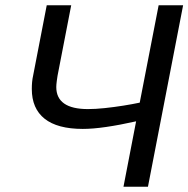

<svg xmlns="http://www.w3.org/2000/svg" viewBox="-20 -708 714 728"><path d="M496.1 -248Q433.1 -233.9 382.6 -226.6Q332 -219.2 293.9 -219.2Q197.8 -219.2 149.2 -257.8Q100.6 -296.4 100.6 -370.6Q100.6 -399.4 105.5 -420.9L157.2 -688H250L198.2 -420.9Q197.3 -416 195.3 -401.1Q193.4 -386.2 193.4 -377.9Q193.4 -336.4 223.4 -315.4Q253.4 -294.4 313.5 -294.4Q341.8 -294.4 377 -298.1Q412.1 -301.8 447.3 -307.4Q482.4 -313 509.8 -318.8L581.5 -688H674.3L541 0H448.2Z"/></svg>

Font: Arimo
Style: Italic
Weight: 400
Italic angle: -12°
Designer: Steve Matteson
Foundry: Monotype Imaging Inc.
Version: Version 1.33